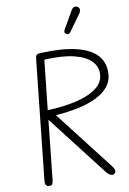

<svg xmlns="http://www.w3.org/2000/svg" viewBox="-131 -1377 976 1453"><g transform="rotate(-10 357.0 -651.0)"><path d="M126.5 0Q108.5 0 101.2 -12.2Q94 -24.5 96 -42L194.5 -967Q196.5 -984.5 204 -993Q211.5 -1001.5 231 -1002Q395.5 -1010 505.5 -984.2Q615.5 -958.5 668 -900Q720.5 -841.5 713 -751Q708.5 -698 674 -657.5Q639.5 -617 580.5 -588.2Q521.5 -559.5 442 -542.5Q362.5 -525.5 268 -518.5L619.5 -64.5Q632.5 -48 635.2 -36.8Q638 -25.5 636 -18Q634 -10 626.8 -5Q619.5 0 609.5 0Q601.5 0 590.2 -6.5Q579 -13 567.5 -27L206 -494.5L158 -41.5Q156 -24 151.5 -12Q147 0 126.5 0ZM213.5 -567Q333.5 -571 429.8 -593Q526 -615 584.8 -656Q643.5 -697 650 -757Q657.5 -820 614.8 -865.5Q572 -911 481.5 -933.2Q391 -955.5 254.5 -947.5ZM453 -1110.5Q445 -1115.5 441 -1123Q437 -1130.5 446 -1146L523 -1280Q535.5 -1301.5 550.8 -1302.2Q566 -1303 575 -1295.5Q586.5 -1285 586 -1272.2Q585.5 -1259.5 577 -1247.5L484.5 -1119.5Q475.5 -1107 467.8 -1106.8Q460 -1106.5 453 -1110.5Z"/></g></svg>

Font: Edu NSW ACT Cursive
Style: Regular
Weight: 400
Designer: Tina and Corey Anderson, Eben Sorkin, Mirko Velimirovic
Foundry: Sorkin Type Co.
Version: Version 2.000